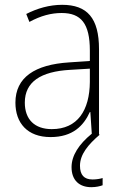

<svg xmlns="http://www.w3.org/2000/svg" viewBox="-20 -610 508 797"><path d="M312 78C312 31 346 -10 394 -51L391 -52V-406C391 -535 342 -590 238 -590C185 -590 134 -575 89 -552L102 -519C150 -545 193 -556 236 -556C316 -556 353 -513 353 -400V-357L267 -351C125 -342 44 -289 44 -184C44 -100 93 -41 190 -41C282 -41 327 -88 353 -145H355L361 -55C307 -11 277 36 277 84C277 138 309 167 359 167C379 167 395 163 406 159V129C397 132 381 135 364 135C329 135 312 116 312 78ZM270 -320 353 -325V-270C352 -152 302 -74 195 -74C124 -74 83 -114 83 -184C83 -271 150 -313 270 -320Z"/></svg>

Font: Noto Sans Tamil UI SemiCondensed ExtraLight
Style: Regular
Weight: 200
Width: 4
Designer: Jelle Bosma - Monotype Design Team
Foundry: Monotype Imaging Inc.
Version: Version 2.004